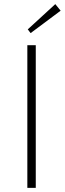

<svg xmlns="http://www.w3.org/2000/svg" viewBox="-20 -914 315 934"><path d="M129 -753 115 -771 249 -894 275 -862ZM113 0V-694H154V0Z"/></svg>

Font: Cantarell Light
Style: Regular
Weight: 300
Designer: Dave Crossland, Nikolaus Waxweiler, Florian Fecher, Jacques Le Bailly, Eben Sorkin, Alexei Vanyashin, Alexios Zavras, Em
Version: Version 0.303